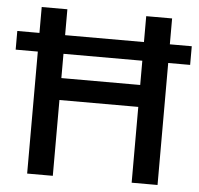

<svg xmlns="http://www.w3.org/2000/svg" viewBox="-51 -767 852 820"><g transform="rotate(5 374.5 -357.0)"><path d="M95 0H205V-325H543V0H654V-523H748V-603H654V-714H543V-603H205V-714H95V-603H0V-523H95ZM205 -419V-523H543V-419Z"/></g></svg>

Font: Noto Sans Balinese Medium
Style: Regular
Weight: 500
Designer: Aditya Bayu, David Williams
Foundry: David Williams
Version: Version 2.005